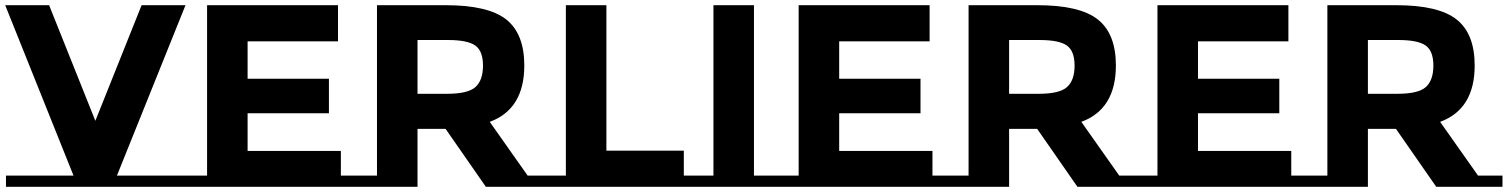

<svg xmlns="http://www.w3.org/2000/svg" viewBox="-23 -719 5803 739"><path d="M688 -43V0H0V-43H260L-3 -699H166L344 -254L522 -699H691L427 -43Z M774 -43V-699H1278V-560H930V-416H1243V-283H930V-138H1289V-43H1386V0H677V-43Z M1428 -43V-699H1693Q1856 -699 1925.5 -644Q1995 -589 1995 -467Q1995 -299 1862 -250L2008 -43H2102V0H1847L1692 -223H1584V0H1331V-43ZM1701 -565H1584V-358H1698Q1778 -358 1807 -384Q1836 -410 1836 -466.5Q1836 -523 1806 -544Q1776 -565 1701 -565Z M2706 -43V0H2058V-43H2155V-699H2311V-139H2609V-43Z M2965 -43V0H2637V-43H2723V-699H2879V-43Z M3051 -43V-699H3555V-560H3207V-416H3520V-283H3207V-138H3566V-43H3663V0H2954V-43Z M3705 -43V-699H3970Q4133 -699 4202.5 -644Q4272 -589 4272 -467Q4272 -299 4139 -250L4285 -43H4379V0H4124L3969 -223H3861V0H3608V-43ZM3978 -565H3861V-358H3975Q4055 -358 4084 -384Q4113 -410 4113 -466.5Q4113 -523 4083 -544Q4053 -565 3978 -565Z M4432 -43V-699H4936V-560H4588V-416H4901V-283H4588V-138H4947V-43H5044V0H4335V-43Z M5086 -43V-699H5351Q5514 -699 5583.5 -644Q5653 -589 5653 -467Q5653 -299 5520 -250L5666 -43H5760V0H5505L5350 -223H5242V0H4989V-43ZM5359 -565H5242V-358H5356Q5436 -358 5465 -384Q5494 -410 5494 -466.5Q5494 -523 5464 -544Q5434 -565 5359 -565Z"/></svg>

Font: Montserrat Subrayada
Style: Bold
Weight: 700
Version: Version 2.001